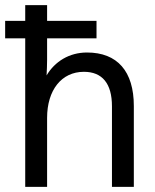

<svg xmlns="http://www.w3.org/2000/svg" viewBox="-22 -726 603 746"><path d="M316 -522C247 -522 191 -487 159 -433C160 -453 161 -474 161 -494V-577H353V-645H161V-706H76V-645H-2V-577H76V0H161V-268C161 -376 217 -447 304 -447C375 -447 413 -402 413 -313V0H498V-314C498 -449 434 -522 316 -522Z"/></svg>

Font: Alpha Lyrae Medium
Style: Regular
Weight: 500
Designer: Nikolay Petroussenko, Plamen Motev
Foundry: Fontfabric LLC
Version: Version 1.000;hotconv 1.0.109;makeotfexe 2.5.65596